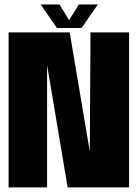

<svg xmlns="http://www.w3.org/2000/svg" viewBox="-20 -816 606 836"><path d="M17.5 0V-675H283.5L371 -156L374 -675H542V0H274.5L185 -533.5V0ZM228 -694 157 -796.5H239L281 -728L323 -796.5H406L335 -694Z"/></svg>

Font: Anybody Condensed ExtraBold
Style: Regular
Weight: 800
Width: 3
Designer: Tyler Finck
Foundry: Etcetera Type Company
Version: Version 1.010; ttfautohint (v1.8.3) -l 8 -r 50 -G 200 -x 14 